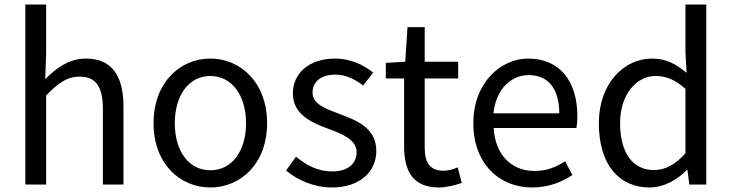

<svg xmlns="http://www.w3.org/2000/svg" viewBox="-20 -816 3235 849"><path d="M92 0H184V-394C238 -449 276 -477 332 -477C404 -477 435 -434 435 -332V0H526V-344C526 -482 474 -557 360 -557C286 -557 230 -516 180 -466L184 -578V-796H92Z M910 13C1043 13 1161 -91 1161 -271C1161 -452 1043 -557 910 -557C777 -557 659 -452 659 -271C659 -91 777 13 910 13ZM910 -63C816 -63 753 -146 753 -271C753 -396 816 -480 910 -480C1004 -480 1068 -396 1068 -271C1068 -146 1004 -63 910 -63Z M1447 13C1575 13 1644 -60 1644 -148C1644 -251 1558 -283 1479 -313C1418 -336 1362 -356 1362 -407C1362 -450 1394 -486 1463 -486C1511 -486 1549 -465 1586 -438L1630 -495C1589 -529 1529 -557 1462 -557C1343 -557 1275 -489 1275 -403C1275 -310 1357 -274 1433 -246C1493 -224 1557 -198 1557 -143C1557 -96 1522 -58 1450 -58C1385 -58 1337 -84 1289 -123L1245 -62C1296 -19 1370 13 1447 13Z M1921 13C1955 13 1991 3 2022 -7L2004 -76C1986 -68 1962 -61 1942 -61C1879 -61 1858 -99 1858 -165V-469H2006V-543H1858V-696H1782L1772 -543L1686 -538V-469H1767V-168C1767 -59 1806 13 1921 13Z M2333 13C2406 13 2464 -11 2511 -42L2479 -103C2438 -76 2396 -60 2343 -60C2240 -60 2169 -134 2163 -250H2529C2531 -264 2533 -282 2533 -302C2533 -457 2455 -557 2316 -557C2192 -557 2073 -448 2073 -271C2073 -92 2188 13 2333 13ZM2162 -315C2173 -423 2241 -484 2318 -484C2403 -484 2453 -425 2453 -315Z M2852 13C2917 13 2975 -22 3017 -64H3020L3028 0H3103V-796H3011V-587L3016 -494C2968 -533 2927 -557 2863 -557C2739 -557 2628 -447 2628 -271C2628 -90 2716 13 2852 13ZM2872 -64C2777 -64 2722 -141 2722 -272C2722 -396 2792 -480 2879 -480C2924 -480 2966 -464 3011 -423V-138C2966 -88 2922 -64 2872 -64Z"/></svg>

Font: Noto Sans KR
Style: Regular
Weight: 400
Designer: Ryoko NISHIZUKA 西塚涼子 (kana, bopomofo & ideographs); Paul D. Hunt (Latin, Greek & Cyrillic); Sandoll Communications 산돌커뮤니
Foundry: Adobe
Version: Version 2.004;hotconv 1.0.118;makeotfexe 2.5.65603